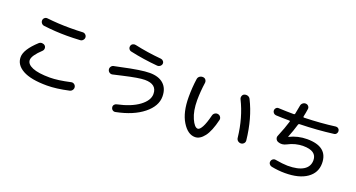

<svg xmlns="http://www.w3.org/2000/svg" viewBox="-49 -1483 4098 2211"><g transform="rotate(20 2000.0 -378.0)"><path d="M559.6 -688.5Q655.3 -688.5 718.8 -692.4Q738.3 -693.4 752.9 -680.2Q767.6 -667 768.6 -648.4Q769.5 -628.9 755.9 -613.3Q742.2 -597.7 721.7 -596.7Q633.8 -591.8 559.6 -591.8Q418 -591.8 277.3 -609.4Q257.8 -611.3 244.6 -626.5Q231.4 -641.6 232.4 -662.1Q233.4 -680.7 248 -693.4Q262.7 -706.1 282.2 -704.1Q418.9 -688.5 559.6 -688.5ZM540 25.4Q342.8 25.4 243.7 -29.8Q144.5 -85 144.5 -179.7Q144.5 -272.5 285.2 -401.4Q300.8 -415 321.8 -414.6Q342.8 -414.1 358.4 -400.4Q372.1 -386.7 371.6 -367.2Q371.1 -347.7 357.4 -334Q255.9 -239.3 254.9 -184.6Q254.9 -132.8 327.1 -102.5Q399.4 -72.3 540 -72.3Q637.7 -72.3 790 -106.4Q809.6 -111.3 826.7 -100.1Q843.8 -88.9 847.7 -68.8Q851.6 -48.8 839.8 -31.2Q828.1 -13.7 807.6 -8.8Q653.3 25.4 540 25.4Z M1206.1 -352.5Q1187.5 -348.6 1170.4 -359.4Q1153.3 -370.1 1148.9 -390.1Q1144.5 -410.2 1155.8 -427.2Q1167 -444.3 1185.5 -448.2L1266.6 -464.8Q1502 -516.6 1605.5 -516.6Q1715.8 -516.6 1775.4 -462.4Q1835 -408.2 1835 -309.6Q1835 -192.4 1714.4 -95.7Q1593.8 1 1386.7 42Q1368.2 45.9 1353 35.6Q1337.9 25.4 1334 5.9Q1330.1 -11.7 1340.3 -26.9Q1350.6 -42 1369.1 -45.9Q1538.1 -82 1632.8 -152.3Q1727.5 -222.7 1727.5 -301.8Q1727.5 -421.9 1580.1 -421.9Q1506.8 -421.9 1321.3 -378.9Q1287.1 -371.1 1206.1 -352.5ZM1341.8 -763.7Q1496.1 -729.5 1669.9 -713.9Q1687.5 -711.9 1699.7 -697.3Q1711.9 -682.6 1709 -665Q1706.1 -646.5 1690.9 -634.8Q1675.8 -623 1657.2 -624Q1479.5 -639.6 1320.3 -674.8Q1301.8 -678.7 1291.5 -694.8Q1281.2 -710.9 1286.1 -730.5Q1290 -749 1306.6 -758.3Q1323.2 -767.6 1341.8 -763.7Z M2811.5 -161.1Q2785.2 -399.4 2690.4 -588.9Q2681.6 -607.4 2688.5 -627.4Q2695.3 -647.5 2713.9 -654.3Q2735.4 -662.1 2756.3 -654.8Q2777.3 -647.5 2787.1 -627Q2886.7 -428.7 2915 -166Q2917 -144.5 2903.3 -129.4Q2889.6 -114.3 2869.1 -112.3Q2846.7 -111.3 2830.1 -125Q2813.5 -138.7 2811.5 -161.1ZM2344.7 0Q2255.9 0 2188 -111.3Q2120.1 -222.7 2120.1 -410.2Q2120.1 -526.4 2135.7 -633.8Q2138.7 -656.2 2156.7 -669.4Q2174.8 -682.6 2198.2 -680.7Q2219.7 -679.7 2231.9 -663.1Q2244.1 -646.5 2241.2 -625Q2225.6 -518.6 2224.6 -410.2Q2224.6 -277.3 2263.7 -189.5Q2302.7 -101.6 2342.8 -101.6Q2366.2 -101.6 2393.1 -150.9Q2419.9 -200.2 2444.3 -298.8Q2449.2 -320.3 2466.8 -332Q2484.4 -343.8 2504.9 -339.8Q2524.4 -336.9 2536.6 -319.8Q2548.8 -302.7 2544.9 -283.2Q2509.8 -135.7 2457.5 -67.9Q2405.3 0 2344.7 0Z M3137.7 -554.7Q3120.1 -555.7 3107.4 -568.8Q3094.7 -582 3094.7 -600.6Q3094.7 -618.2 3107.4 -630.9Q3120.1 -643.6 3137.7 -642.6Q3240.2 -637.7 3325.2 -637.7Q3336.9 -637.7 3338.9 -648.4Q3347.7 -688.5 3358.4 -751Q3361.3 -772.5 3377.4 -786.1Q3393.6 -799.8 3415 -798.8Q3434.6 -797.9 3447.8 -782.7Q3460.9 -767.6 3458 -748Q3451.2 -698.2 3440.4 -651.4Q3438.5 -640.6 3448.2 -639.6Q3657.2 -645.5 3829.1 -668.9Q3846.7 -670.9 3860.4 -660.2Q3874 -649.4 3876 -631.3Q3877.9 -613.3 3867.2 -598.6Q3856.4 -584 3837.9 -582Q3643.6 -556.6 3426.8 -551.8Q3415 -551.8 3412.1 -540Q3387.7 -457 3353.5 -372.1V-370.1H3356.4Q3456.1 -419.9 3570.3 -419.9Q3825.2 -419.9 3825.2 -214.8Q3825.2 -99.6 3728.5 -32.2Q3631.8 35.2 3460 35.2Q3377.9 35.2 3293.9 18.6Q3275.4 14.6 3264.2 -0.5Q3252.9 -15.6 3256.8 -34.7Q3260.7 -53.7 3276.4 -64.5Q3292 -75.2 3310.5 -71.3Q3400.4 -55.7 3460 -54.7Q3587.9 -54.7 3653.8 -96.2Q3719.7 -137.7 3719.7 -214.8Q3719.7 -330.1 3554.7 -330.1Q3458 -330.1 3368.2 -282.2Q3316.4 -254.9 3267.6 -273.4Q3246.1 -281.2 3237.3 -301.8Q3228.5 -322.3 3238.3 -342.8Q3285.2 -455.1 3310.5 -540Q3312.5 -543.9 3309.6 -547.4Q3306.6 -550.8 3302.7 -550.8Q3210 -550.8 3137.7 -554.7Z"/></g></svg>

Font: Rounded-X Mgen+ 2m medium
Style: Regular
Weight: 500
Designer: [Source Han Sans]
Ryoko NISHIZUKA  (kana & ideographs); Paul D. Hunt (Latin, Greek & Cyrillic); Wenlong ZHANG  (bopomofo
Version: Version 1.059.20150602